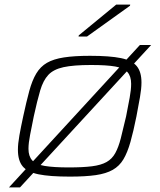

<svg xmlns="http://www.w3.org/2000/svg" viewBox="-20 -761 698 836"><path d="M19 55 589 -565H638L67 55ZM284 8Q197 8 148 -2Q99 -12 78.5 -37Q58 -62 58 -109Q58 -135 64.5 -171.5Q71 -208 81 -254Q95 -319 107.5 -365Q120 -411 138 -441Q156 -471 184.5 -487.5Q213 -504 258.5 -511Q304 -518 372 -518Q458 -518 506.5 -508Q555 -498 575.5 -473Q596 -448 596 -402Q596 -375 589.5 -338Q583 -301 574 -254Q561 -189 548 -143Q535 -97 517.5 -67.5Q500 -38 471 -21.5Q442 -5 397 1.5Q352 8 284 8ZM280 -32Q341 -32 380.5 -37Q420 -42 444 -55.5Q468 -69 482 -94.5Q496 -120 506 -159Q516 -198 529 -254Q538 -300 544.5 -335Q551 -370 551 -396Q551 -429 535 -447Q519 -465 481.5 -471.5Q444 -478 376 -478Q300 -478 256.5 -468.5Q213 -459 190.5 -435Q168 -411 155 -367Q142 -323 127 -254Q118 -209 111 -173.5Q104 -138 104 -113Q104 -81 120 -63Q136 -45 174.5 -38.5Q213 -32 280 -32ZM322 -602 323 -607 486 -741H547L546 -736L359 -602Z"/></svg>

Font: Saira Expanded ExtraLight
Style: Italic
Weight: 250
Width: 7
Italic angle: -12°
Designer: Hector Gatti with collaboration of the Omnibus-Type team
Foundry: Omnibus-Type
Version: Version 1.101